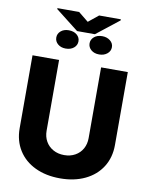

<svg xmlns="http://www.w3.org/2000/svg" viewBox="-107 -1096 917 1182"><g transform="rotate(10 351.5 -505.5)"><path d="M649.4 -707V-251Q649.4 -172.9 612.1 -113.8Q574.7 -54.7 507.3 -22.5Q439.9 9.8 351.6 9.8Q262.7 9.8 195.3 -22.5Q127.9 -54.7 90.8 -113.8Q53.7 -172.9 53.7 -251V-707H219.7V-264.6Q219.7 -227.5 236.3 -198.2Q252.9 -168.9 283 -152.3Q313 -135.7 351.6 -135.7Q390.1 -135.7 419.9 -152.3Q449.7 -168.9 466.1 -198.2Q482.4 -227.5 482.4 -264.6V-707ZM247.1 -897.5Q278.8 -897.5 298.1 -881.1Q317.4 -864.7 317.4 -840.8Q317.4 -815.9 297.9 -799.6Q278.3 -783.2 247.1 -783.2Q217.3 -783.2 198 -799.6Q178.7 -815.9 178.7 -840.8Q178.7 -864.7 197.8 -881.1Q216.8 -897.5 247.1 -897.5ZM456.1 -897.5Q485.8 -897.5 506.1 -881.3Q526.4 -865.2 526.4 -840.8Q526.4 -815.9 506.3 -799.6Q486.3 -783.2 456.1 -783.2Q425.3 -783.2 406 -799.8Q386.7 -816.4 386.7 -840.8Q386.7 -864.7 406 -881.1Q425.3 -897.5 456.1 -897.5ZM352.5 -968.8 415 -1019.5H550.8V-1012.7L409.2 -901.4H297.9L154.3 -1013.7V-1019.5H290Z"/></g></svg>

Font: Pretendard GOV ExtraBold
Style: Regular
Weight: 800
Designer: Base glyphs from Inter by Rasmus Andersson; Hangeul glyphs from Noto Sans CJK(Source Han Sans) by Jang Soo-young and Kan
Foundry: Kil Hyung-jin
Version: Version 1.309